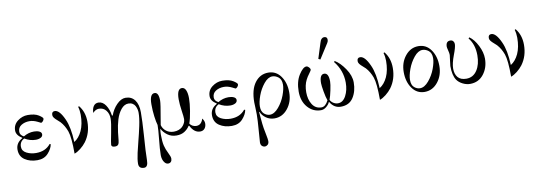

<svg xmlns="http://www.w3.org/2000/svg" viewBox="-69 -1222 5623 1995"><g transform="rotate(-10 2742.0 -224.0)"><path d="M56 -132Q56 -203 126 -241V-245Q66 -282 66 -331Q66 -393 115 -430.5Q164 -468 222 -468Q296 -468 337 -442Q378 -416 378 -403Q378 -390 366.5 -377Q355 -364 346 -364Q344 -364 314 -380Q270 -402 229 -402Q179 -402 142.5 -379Q106 -356 106 -311Q106 -276 146 -256Q197 -288 257 -288Q290 -288 313 -277Q336 -266 336 -245Q336 -223 314.5 -211.5Q293 -200 263 -200Q201 -200 145 -234Q96 -210 96 -155Q96 -110 141 -87Q186 -64 242 -64Q341 -64 395 -132L406 -128Q398 -81 356 -34.5Q314 12 242 12Q165 12 110.5 -24Q56 -60 56 -132Z M506 -460Q556 -460 604 -353Q645 -264 651 -108Q702 -139 734 -207Q766 -277 766 -376Q766 -420 754 -460L764 -466Q822 -396 822 -292Q822 -173 758 -86Q733 -53 698 -25.5Q663 2 633 12Q633 -161 610 -226Q587 -290 546 -335Q540 -342 518.5 -360Q497 -378 485.5 -393Q474 -408 474 -423Q474 -460 506 -460Z M1023 -12Q1023 -30 1044 -133Q1065 -236 1065 -282Q1065 -334 1037 -369Q1009 -404 962 -404Q927 -404 898 -371Q898 -414 916 -441Q934 -468 968 -468Q1013 -468 1044 -422Q1075 -376 1084 -311L1092 -309Q1114 -373 1160.5 -420.5Q1207 -468 1254 -468Q1316 -468 1351 -422Q1386 -375 1386 -293Q1386 -201 1376 -58Q1362 131 1362 207Q1362 282 1320 282Q1264 282 1264 230Q1264 186 1279.5 117Q1295 48 1310 -8Q1327 -72 1344.5 -154Q1362 -236 1362 -292Q1362 -309 1358 -326.5Q1354 -344 1345 -362.5Q1336 -381 1317.5 -392.5Q1299 -404 1274 -404Q1230 -404 1196 -362.5Q1162 -321 1143.5 -261Q1125 -201 1116 -128Q1110 -78 1107.5 -47Q1105 -16 1095 -2Q1085 12 1060 12Q1023 12 1023 -12Z M1508 -354Q1508 -464 1560 -464Q1604 -464 1604 -376Q1604 -342 1577 -192Q1568 -146 1566 -125Q1576 -85 1609.5 -59.5Q1643 -34 1689 -34Q1718 -34 1741 -43Q1764 -52 1778 -65Q1792 -78 1801 -94Q1810 -110 1813 -122.5Q1816 -135 1816 -144Q1816 -170 1807 -230Q1796 -304 1796 -356Q1796 -466 1848 -466Q1876 -466 1890 -434Q1904 -402 1904 -348Q1904 -296 1891 -215.5Q1878 -135 1861 -89Q1872 -71 1891 -61.5Q1910 -52 1929 -52Q1960 -52 1978 -71.5Q1996 -91 2002 -117Q2024 -90 2024 -62Q2024 -30 2007 -9Q1990 12 1959 12Q1896 12 1856 -67L1849 -66Q1831 -36 1796.5 -13Q1762 10 1710 10Q1656 10 1616 -19Q1576 -48 1555 -89Q1550 -58 1550 -30Q1550 48 1560.5 90Q1571 132 1592 173Q1614 216 1614 236Q1614 258 1603 270Q1592 282 1574 282Q1554 282 1539 265Q1524 248 1518 226Q1512 204 1512 183Q1512 123 1524 11Q1534 -82 1534 -132Q1524 -164 1516 -225Q1508 -286 1508 -354Z M2108 -132Q2108 -203 2178 -241V-245Q2118 -282 2118 -331Q2118 -393 2167 -430.5Q2216 -468 2274 -468Q2348 -468 2389 -442Q2430 -416 2430 -403Q2430 -390 2418.5 -377Q2407 -364 2398 -364Q2396 -364 2366 -380Q2322 -402 2281 -402Q2231 -402 2194.5 -379Q2158 -356 2158 -311Q2158 -276 2198 -256Q2249 -288 2309 -288Q2342 -288 2365 -277Q2388 -266 2388 -245Q2388 -223 2366.5 -211.5Q2345 -200 2315 -200Q2253 -200 2197 -234Q2148 -210 2148 -155Q2148 -110 2193 -87Q2238 -64 2294 -64Q2393 -64 2447 -132L2458 -128Q2450 -81 2408 -34.5Q2366 12 2294 12Q2217 12 2162.5 -24Q2108 -60 2108 -132Z M2703 -34Q2750 -34 2795.5 -88Q2841 -142 2865.5 -208Q2890 -274 2890 -319Q2890 -374 2859 -398Q2828 -422 2795 -422Q2749 -422 2705.5 -368.5Q2662 -315 2638 -249Q2614 -183 2614 -137Q2614 -82 2642.5 -58Q2671 -34 2703 -34ZM2744 12Q2694 12 2655 -15.5Q2616 -43 2601 -82L2596 -80L2602 -15Q2607 50 2614 92Q2616 106 2627 160Q2638 214 2638 232Q2638 257 2624.5 269.5Q2611 282 2594 282Q2577 282 2563.5 269.5Q2550 257 2550 232Q2550 215 2559 106.5Q2568 -2 2568 -62Q2568 -82 2566 -134.5Q2564 -187 2564 -188Q2564 -322 2618.5 -395Q2673 -468 2760 -468Q2842 -468 2891 -399Q2940 -330 2940 -228Q2940 -128 2883.5 -58Q2827 12 2744 12Z M3396 -730Q3428 -730 3428 -699Q3428 -688 3425 -679Q3422 -670 3417 -663Q3412 -656 3406 -646L3318 -508L3298 -518L3348 -676Q3353 -693 3357.5 -702.5Q3362 -712 3372 -721Q3382 -730 3396 -730ZM3234 12Q3150 12 3094 -52.5Q3038 -117 3038 -218Q3038 -324 3082 -393Q3126 -462 3161 -462Q3175 -462 3188 -447.5Q3201 -433 3201 -423Q3201 -414 3178.5 -384.5Q3156 -355 3142 -327Q3114 -272 3114 -198Q3114 -122 3147.5 -69Q3181 -16 3244 -16Q3286 -16 3317 -78Q3304 -112 3293 -175.5Q3282 -239 3282 -264Q3282 -356 3330 -356Q3378 -356 3378 -266Q3378 -237 3365 -175Q3352 -113 3339 -78Q3351 -55 3373.5 -41.5Q3396 -28 3420 -28Q3473 -28 3504.5 -87.5Q3536 -147 3536 -226Q3536 -355 3453 -458L3462 -467Q3517 -434 3567.5 -359.5Q3618 -285 3618 -214Q3618 -120 3575 -54Q3532 12 3444 12Q3372 12 3332 -56L3328 -58Q3318 -33 3291 -10.5Q3264 12 3234 12Z M3728 -460Q3778 -460 3826 -353Q3867 -264 3873 -108Q3924 -139 3956 -207Q3988 -277 3988 -376Q3988 -420 3976 -460L3986 -466Q4044 -396 4044 -292Q4044 -173 3980 -86Q3955 -53 3920 -25.5Q3885 2 3855 12Q3855 -161 3832 -226Q3809 -290 3768 -335Q3762 -342 3740.5 -360Q3719 -378 3707.5 -393Q3696 -408 3696 -423Q3696 -460 3728 -460Z M4287 -34Q4334 -34 4379.5 -88Q4425 -142 4449.5 -208Q4474 -274 4474 -319Q4474 -374 4443 -398Q4412 -422 4379 -422Q4333 -422 4289.5 -368.5Q4246 -315 4222 -249Q4198 -183 4198 -137Q4198 -82 4226.5 -58Q4255 -34 4287 -34ZM4328 12Q4246 12 4197 -57Q4148 -126 4148 -228Q4148 -328 4204.5 -398Q4261 -468 4344 -468Q4426 -468 4475 -399Q4524 -330 4524 -228Q4524 -128 4467.5 -58Q4411 12 4328 12Z M4680 -468Q4701 -468 4711.5 -454.5Q4722 -441 4722 -424Q4722 -391 4692 -313Q4660 -229 4660 -174Q4660 -117 4689 -82.5Q4718 -48 4778 -48Q4850 -48 4891 -110Q4932 -172 4932 -268Q4932 -383 4872 -456L4882 -466Q4931 -432 4967.5 -359.5Q5004 -287 5004 -221Q5004 -125 4950.5 -56.5Q4897 12 4807 12Q4768 12 4729.5 -7.5Q4691 -27 4670 -57Q4636 -107 4636 -207Q4636 -218 4643 -265Q4650 -312 4650 -321Q4650 -342 4643 -366Q4634 -402 4634 -410Q4634 -468 4680 -468Z M5112 -460Q5162 -460 5210 -353Q5251 -264 5257 -108Q5308 -139 5340 -207Q5372 -277 5372 -376Q5372 -420 5360 -460L5370 -466Q5428 -396 5428 -292Q5428 -173 5364 -86Q5339 -53 5304 -25.5Q5269 2 5239 12Q5239 -161 5216 -226Q5193 -290 5152 -335Q5146 -342 5124.5 -360Q5103 -378 5091.5 -393Q5080 -408 5080 -423Q5080 -460 5112 -460Z"/></g></svg>

Font: Old Standard TT
Style: Regular
Weight: 400
Designer: Alexey Kryukov <alexios@thessalonica.org.ru>
Version: Version 2.2